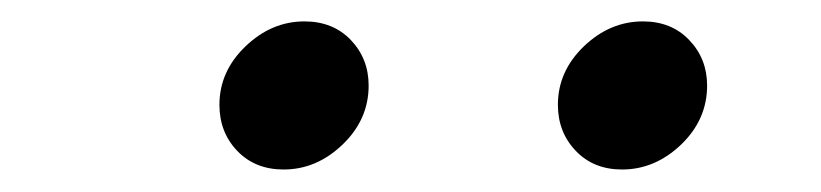

<svg xmlns="http://www.w3.org/2000/svg" viewBox="-20 -732 748 175"><path d="M238.5 -577.5Q212.5 -577.5 196.2 -594.5Q180 -611.5 180 -636.5Q180 -667 203.8 -689.8Q227.5 -712.5 257.5 -712.5Q283.5 -712.5 299.8 -695.5Q316 -678.5 316 -654Q316 -623 292.2 -600.2Q268.5 -577.5 238.5 -577.5ZM547 -577.5Q521 -577.5 504.8 -594.5Q488.5 -611.5 488.5 -636.5Q488.5 -667 512.2 -689.8Q536 -712.5 566 -712.5Q592 -712.5 608.2 -695.5Q624.5 -678.5 624.5 -654Q624.5 -623 600.8 -600.2Q577 -577.5 547 -577.5Z"/></svg>

Font: Anybody UltraExpanded ExtraBold
Style: Italic
Weight: 800
Width: 9
Italic angle: -10°
Designer: Tyler Finck
Foundry: Etcetera Type Company
Version: Version 1.010; ttfautohint (v1.8.3) -l 8 -r 50 -G 200 -x 14 